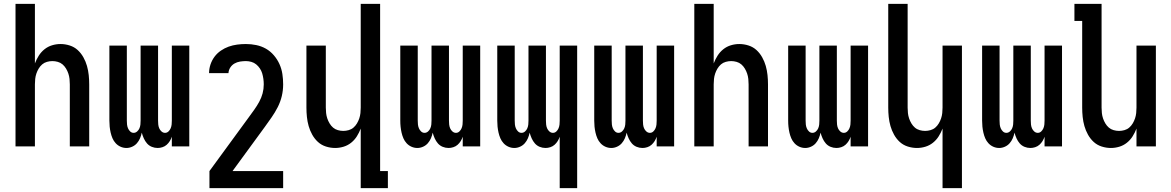

<svg xmlns="http://www.w3.org/2000/svg" viewBox="-20 -755 6040 990"><path d="M60 0V-735H160V-428Q168 -449 180 -468Q192 -487 209.5 -501Q227 -515 248.5 -521.5Q270 -528 292 -528Q316 -528 339.5 -520.5Q363 -513 380.5 -497Q398 -481 410 -459.5Q422 -438 428.5 -415Q435 -392 437.5 -368Q440 -344 440 -320V0H340V-320Q340 -334 338.5 -348Q337 -362 332.5 -375.5Q328 -389 320.5 -401.5Q313 -414 302.5 -423Q292 -432 278 -436Q264 -440 250 -440Q236 -440 222 -436Q208 -432 197.5 -423Q187 -414 179.5 -401.5Q172 -389 167.5 -375.5Q163 -362 161.5 -348Q160 -334 160 -320V0Z M632 8Q616 8 601.5 1.5Q587 -5 576.5 -16.5Q566 -28 560 -42Q554 -56 550.5 -71.5Q547 -87 545.5 -102Q544 -117 544 -133V-520H634V-133Q634 -123 635 -113Q636 -103 640 -93.5Q644 -84 651.5 -77Q659 -70 669 -70Q679 -70 687 -77Q695 -84 699 -93.5Q703 -103 704 -113Q705 -123 705 -133V-520H795V-133Q795 -123 796 -113Q797 -103 801 -93.5Q805 -84 813 -77Q821 -70 831 -70Q841 -70 848.5 -77Q856 -84 860 -93.5Q864 -103 865 -113Q866 -123 866 -133V-520H956V0H866V-50Q862 -38 855.5 -27.5Q849 -17 839.5 -8.5Q830 0 817.5 4Q805 8 793 8Q777 8 762.5 2Q748 -4 738 -15.5Q728 -27 721.5 -41.5Q715 -56 711 -71Q708 -56 702 -42Q696 -28 686 -16.5Q676 -5 661.5 1.5Q647 8 632 8Z M1440 215H1060V127L1264 -152Q1278 -171 1291.5 -190Q1305 -209 1316.5 -230Q1328 -251 1334 -273.5Q1340 -296 1340 -320Q1340 -334 1338 -348.5Q1336 -363 1332 -376.5Q1328 -390 1320 -402Q1312 -414 1301 -423Q1290 -432 1276 -436Q1262 -440 1248 -440Q1233 -440 1217.5 -437.5Q1202 -435 1189 -427.5Q1176 -420 1167.5 -407Q1159 -394 1158 -378H1058Q1058 -401 1065.5 -423Q1073 -445 1086.5 -463Q1100 -481 1119 -494Q1138 -507 1159 -514.5Q1180 -522 1202.5 -525Q1225 -528 1248 -528Q1275 -528 1301.5 -522.5Q1328 -517 1351 -504Q1374 -491 1392 -470Q1410 -449 1421 -424.5Q1432 -400 1436 -373.5Q1440 -347 1440 -320Q1440 -289 1433 -259.5Q1426 -230 1412 -202.5Q1398 -175 1380.5 -150Q1363 -125 1345 -100L1179 127H1440Z M1840 215V-92Q1832 -71 1820 -52Q1808 -33 1790.5 -19Q1773 -5 1751.5 1.5Q1730 8 1708 8Q1684 8 1660.5 0.5Q1637 -7 1619.5 -23Q1602 -39 1590 -60.5Q1578 -82 1571.5 -105Q1565 -128 1562.5 -152Q1560 -176 1560 -200V-520H1660V-200Q1660 -186 1661.5 -172Q1663 -158 1667.5 -144.5Q1672 -131 1679.5 -118.5Q1687 -106 1697.5 -97Q1708 -88 1722 -84Q1736 -80 1750 -80Q1764 -80 1778 -84Q1792 -88 1802.5 -97Q1813 -106 1820.5 -118.5Q1828 -131 1832.5 -144.5Q1837 -158 1838.5 -172Q1840 -186 1840 -200V-735H1940V127H1980V215Z M2132 8Q2116 8 2101.5 1.5Q2087 -5 2076.5 -16.5Q2066 -28 2060 -42Q2054 -56 2050.5 -71.5Q2047 -87 2045.5 -102Q2044 -117 2044 -133V-520H2134V-133Q2134 -123 2135 -113Q2136 -103 2140 -93.5Q2144 -84 2151.5 -77Q2159 -70 2169 -70Q2179 -70 2187 -77Q2195 -84 2199 -93.5Q2203 -103 2204 -113Q2205 -123 2205 -133V-520H2295V-133Q2295 -123 2296 -113Q2297 -103 2301 -93.5Q2305 -84 2313 -77Q2321 -70 2331 -70Q2341 -70 2348.5 -77Q2356 -84 2360 -93.5Q2364 -103 2365 -113Q2366 -123 2366 -133V-520H2456V0H2366V-50Q2362 -38 2355.5 -27.5Q2349 -17 2339.5 -8.5Q2330 0 2317.5 4Q2305 8 2293 8Q2277 8 2262.5 2Q2248 -4 2238 -15.5Q2228 -27 2221.5 -41.5Q2215 -56 2211 -71Q2208 -56 2202 -42Q2196 -28 2186 -16.5Q2176 -5 2161.5 1.5Q2147 8 2132 8Z M2866 215V-50Q2862 -38 2855.5 -27.5Q2849 -17 2839.5 -8.5Q2830 0 2817.5 4Q2805 8 2793 8Q2777 8 2762.5 2Q2748 -4 2738 -15.5Q2728 -27 2721.5 -41.5Q2715 -56 2711 -71Q2708 -56 2702 -42Q2696 -28 2686 -16.5Q2676 -5 2661.5 1.5Q2647 8 2632 8Q2616 8 2601.5 1.5Q2587 -5 2576.5 -16.5Q2566 -28 2560 -42Q2554 -56 2550.5 -71.5Q2547 -87 2545.5 -102Q2544 -117 2544 -133V-520H2634V-133Q2634 -123 2635 -113Q2636 -103 2640 -93.5Q2644 -84 2651.5 -77Q2659 -70 2669 -70Q2679 -70 2687 -77Q2695 -84 2699 -93.5Q2703 -103 2704 -113Q2705 -123 2705 -133V-520H2795V-133Q2795 -123 2796 -113Q2797 -103 2801 -93.5Q2805 -84 2813 -77Q2821 -70 2831 -70Q2841 -70 2848.5 -77Q2856 -84 2860 -93.5Q2864 -103 2865 -113Q2866 -123 2866 -133V-520H2956V215Z M3132 8Q3116 8 3101.5 1.5Q3087 -5 3076.5 -16.5Q3066 -28 3060 -42Q3054 -56 3050.5 -71.5Q3047 -87 3045.5 -102Q3044 -117 3044 -133V-520H3134V-133Q3134 -123 3135 -113Q3136 -103 3140 -93.5Q3144 -84 3151.5 -77Q3159 -70 3169 -70Q3179 -70 3187 -77Q3195 -84 3199 -93.5Q3203 -103 3204 -113Q3205 -123 3205 -133V-520H3295V-133Q3295 -123 3296 -113Q3297 -103 3301 -93.5Q3305 -84 3313 -77Q3321 -70 3331 -70Q3341 -70 3348.5 -77Q3356 -84 3360 -93.5Q3364 -103 3365 -113Q3366 -123 3366 -133V-520H3456V0H3366V-50Q3362 -38 3355.5 -27.5Q3349 -17 3339.5 -8.5Q3330 0 3317.5 4Q3305 8 3293 8Q3277 8 3262.5 2Q3248 -4 3238 -15.5Q3228 -27 3221.5 -41.5Q3215 -56 3211 -71Q3208 -56 3202 -42Q3196 -28 3186 -16.5Q3176 -5 3161.5 1.5Q3147 8 3132 8Z M3560 0V-735H3660V-428Q3668 -449 3680 -468Q3692 -487 3709.5 -501Q3727 -515 3748.5 -521.5Q3770 -528 3792 -528Q3816 -528 3839.5 -520.5Q3863 -513 3880.5 -497Q3898 -481 3910 -459.5Q3922 -438 3928.5 -415Q3935 -392 3937.5 -368Q3940 -344 3940 -320V0H3840V-320Q3840 -334 3838.5 -348Q3837 -362 3832.5 -375.5Q3828 -389 3820.5 -401.5Q3813 -414 3802.5 -423Q3792 -432 3778 -436Q3764 -440 3750 -440Q3736 -440 3722 -436Q3708 -432 3697.5 -423Q3687 -414 3679.5 -401.5Q3672 -389 3667.5 -375.5Q3663 -362 3661.5 -348Q3660 -334 3660 -320V0Z M4132 8Q4116 8 4101.5 1.5Q4087 -5 4076.5 -16.5Q4066 -28 4060 -42Q4054 -56 4050.5 -71.5Q4047 -87 4045.5 -102Q4044 -117 4044 -133V-520H4134V-133Q4134 -123 4135 -113Q4136 -103 4140 -93.5Q4144 -84 4151.5 -77Q4159 -70 4169 -70Q4179 -70 4187 -77Q4195 -84 4199 -93.5Q4203 -103 4204 -113Q4205 -123 4205 -133V-520H4295V-133Q4295 -123 4296 -113Q4297 -103 4301 -93.5Q4305 -84 4313 -77Q4321 -70 4331 -70Q4341 -70 4348.5 -77Q4356 -84 4360 -93.5Q4364 -103 4365 -113Q4366 -123 4366 -133V-520H4456V0H4366V-50Q4362 -38 4355.5 -27.5Q4349 -17 4339.5 -8.5Q4330 0 4317.5 4Q4305 8 4293 8Q4277 8 4262.5 2Q4248 -4 4238 -15.5Q4228 -27 4221.5 -41.5Q4215 -56 4211 -71Q4208 -56 4202 -42Q4196 -28 4186 -16.5Q4176 -5 4161.5 1.5Q4147 8 4132 8Z M4840 215V-92Q4832 -71 4820 -52Q4808 -33 4790.5 -19Q4773 -5 4751.5 1.5Q4730 8 4708 8Q4684 8 4660.5 0.5Q4637 -7 4619.5 -23Q4602 -39 4590 -60.5Q4578 -82 4571.5 -105Q4565 -128 4562.5 -152Q4560 -176 4560 -200V-735H4660V-200Q4660 -186 4661.5 -172Q4663 -158 4667.5 -144.5Q4672 -131 4679.5 -118.5Q4687 -106 4697.5 -97Q4708 -88 4722 -84Q4736 -80 4750 -80Q4764 -80 4778 -84Q4792 -88 4802.5 -97Q4813 -106 4820.5 -118.5Q4828 -131 4832.5 -144.5Q4837 -158 4838.5 -172Q4840 -186 4840 -200V-520H4940V215Z M5132 8Q5116 8 5101.5 1.5Q5087 -5 5076.5 -16.5Q5066 -28 5060 -42Q5054 -56 5050.5 -71.5Q5047 -87 5045.5 -102Q5044 -117 5044 -133V-520H5134V-133Q5134 -123 5135 -113Q5136 -103 5140 -93.5Q5144 -84 5151.5 -77Q5159 -70 5169 -70Q5179 -70 5187 -77Q5195 -84 5199 -93.5Q5203 -103 5204 -113Q5205 -123 5205 -133V-520H5295V-133Q5295 -123 5296 -113Q5297 -103 5301 -93.5Q5305 -84 5313 -77Q5321 -70 5331 -70Q5341 -70 5348.5 -77Q5356 -84 5360 -93.5Q5364 -103 5365 -113Q5366 -123 5366 -133V-520H5456V0H5366V-50Q5362 -38 5355.5 -27.5Q5349 -17 5339.5 -8.5Q5330 0 5317.5 4Q5305 8 5293 8Q5277 8 5262.5 2Q5248 -4 5238 -15.5Q5228 -27 5221.5 -41.5Q5215 -56 5211 -71Q5208 -56 5202 -42Q5196 -28 5186 -16.5Q5176 -5 5161.5 1.5Q5147 8 5132 8Z M5708 8Q5684 8 5660.5 0.5Q5637 -7 5619.5 -23Q5602 -39 5590 -60.5Q5578 -82 5571.5 -105Q5565 -128 5562.5 -152Q5560 -176 5560 -200V-647H5520V-735H5660V-200Q5660 -186 5661.5 -172Q5663 -158 5667.5 -144.5Q5672 -131 5679.5 -118.5Q5687 -106 5697.5 -97Q5708 -88 5722 -84Q5736 -80 5750 -80Q5764 -80 5778 -84Q5792 -88 5802.5 -97Q5813 -106 5820.5 -118.5Q5828 -131 5832.5 -144.5Q5837 -158 5838.5 -172Q5840 -186 5840 -200V-520H5940V0H5840V-92Q5832 -71 5820 -52Q5808 -33 5790.5 -19Q5773 -5 5751.5 1.5Q5730 8 5708 8Z"/></svg>

Font: Iosevka Semibold
Style: Regular
Weight: 600
Monospace: yes
Designer: Belleve Invis
Foundry: Belleve Invis
Version: Version 33.2.3; ttfautohint (v1.8.4)